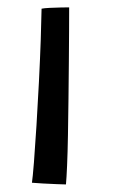

<svg xmlns="http://www.w3.org/2000/svg" viewBox="-20 -486 330 508"><path d="M154.5 2Q147.5 2 130 1.2Q112.5 0.5 93.8 -0.5Q75 -1.5 64.5 -2.5Q66.5 -15.5 69.8 -56.5Q73 -97.5 76.5 -153.8Q80 -210 83 -269.5Q86 -329 87.8 -380.5Q89.5 -432 90 -463Q97 -464.5 111.5 -465.2Q126 -466 141 -466.2Q156 -466.5 163 -466.5Q163 -446 162.8 -408.2Q162.5 -370.5 162.2 -323Q162 -275.5 161.2 -225Q160.5 -174.5 159.8 -128.5Q159 -82.5 157.5 -48Q156 -13.5 154.5 2Z"/></svg>

Font: Grandstander Light
Style: Regular
Weight: 300
Designer: Tyler Finck
Foundry: Etcetera Type Co
Version: Version 1.200; ttfautohint (v1.8.3)